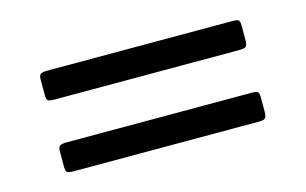

<svg xmlns="http://www.w3.org/2000/svg" viewBox="-43 -591 647 406"><g transform="rotate(-15 280.0 -388.0)"><path d="M79 -497.5H482.5Q494.5 -497.5 497.2 -495Q500 -492.5 500 -483V-451.5Q500 -442 497.2 -438.2Q494.5 -434.5 481.5 -434.5H78.5Q65.5 -434.5 62.8 -437.2Q60 -440 60 -450V-483Q60 -492 64 -494.8Q68 -497.5 79 -497.5ZM79 -340.5H482.5Q494.5 -340.5 497.2 -338Q500 -335.5 500 -326V-294.5Q500 -285 497.2 -281.2Q494.5 -277.5 481.5 -277.5H78.5Q65.5 -277.5 62.8 -280.2Q60 -283 60 -293V-326Q60 -335 64 -337.8Q68 -340.5 79 -340.5Z"/></g></svg>

Font: Besley Medium
Style: Regular
Weight: 500
Designer: Owen Earl
Foundry: indestructible type*
Version: Version 2.001; ttfautohint (v1.8.3)